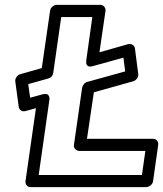

<svg xmlns="http://www.w3.org/2000/svg" viewBox="-20 -745 671 790"><path d="M43 -409.2Q41.5 -419.4 48.1 -428.5Q54.7 -437.5 64 -439.9L151.9 -464.8L186 -700.2Q187.5 -710.9 196 -718Q204.6 -725.1 213.9 -725.1H392.1Q402.8 -725.1 409.2 -717Q415.5 -709 414.1 -700.2L389.2 -529.8L505.9 -563Q516.1 -565.9 524.9 -561Q533.7 -556.2 535.2 -545.9L548.8 -440.9Q550.3 -430.7 543.5 -421.6Q536.6 -412.6 526.9 -410.2L366.2 -365.2L337.9 -173.8H609.9Q620.6 -173.8 626.5 -166Q632.3 -158.2 630.9 -148.9L609.9 0Q608.4 10.7 599.4 17.8Q590.3 24.9 581.1 24.9H106Q95.2 24.9 89.4 17.1Q83.5 9.3 85 0L127.9 -299.8L85 -288.1Q74.2 -285.2 66.4 -290.3Q58.6 -295.4 57.1 -305.2ZM96.2 -398.9 104 -342.8 154.8 -356.9Q161.1 -358.4 166 -358.4Q170.9 -358.4 173.8 -357.2Q176.8 -356 178.7 -353.8Q180.7 -351.6 181.6 -349.4Q182.6 -347.2 183.1 -344.2Q183.6 -341.3 183.6 -339.4Q183.6 -337.4 183.6 -335L183.1 -333L139.2 -24.9H564L578.1 -124H306.2Q296.9 -124 289.8 -131.1Q282.7 -138.2 284.2 -148.9L317.9 -383.8Q319.3 -392.1 325.4 -399.2Q331.5 -406.2 339.8 -408.2L495.1 -451.2L487.8 -507.8L362.8 -473.1Q356.4 -471.2 351.8 -471.2Q347.2 -471.2 344 -472.4Q340.8 -473.6 338.9 -475.8Q336.9 -478 335.9 -480.5Q335 -482.9 334.7 -485.8Q334.5 -488.8 334.5 -490.7Q334.5 -492.7 335 -495.1V-497.1L359.9 -674.8H231.9L199.2 -445.8Q195.8 -426.3 178.2 -421.9Z"/></svg>

Font: Trueno Bold Outline
Style: Italic
Weight: 700
Width: 6
Designer: Julieta Ulanovsky
Foundry: Julieta Ulanovsky
Version: Version 3.001b | FøM Fix